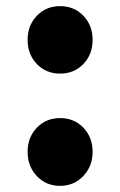

<svg xmlns="http://www.w3.org/2000/svg" viewBox="-20 -592 391 626"><path d="M252 -383.5Q222 -352 176 -352Q130 -352 100 -383.5Q70 -415 70 -462Q70 -509 100 -540.5Q130 -572 176 -572Q222 -572 252 -540.5Q282 -509 282 -462Q282 -415 252 -383.5ZM176 14Q130 14 100 -18Q70 -50 70 -97Q70 -144 100 -175.5Q130 -207 176 -207Q222 -207 252 -175.5Q282 -144 282 -97Q282 -50 251.5 -18Q221 14 176 14Z"/></svg>

Font: Swei Half Moon CJK SC
Style: Black
Weight: 900
Version: Version 2.071